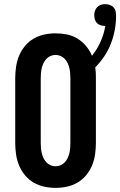

<svg xmlns="http://www.w3.org/2000/svg" viewBox="-20 -905 584 933"><path d="M250 8Q222 8 194.5 2Q167 -4 143 -18Q119 -32 101 -54Q83 -76 72.5 -101.5Q62 -127 58 -155Q54 -183 54 -210V-525Q54 -552 58 -580Q62 -608 72.5 -633.5Q83 -659 101 -681Q119 -703 143 -717Q167 -731 194.5 -737Q222 -743 250 -743Q278 -743 305.5 -737.5Q333 -732 356.5 -717.5Q380 -703 398 -681.5Q416 -660 427 -634Q452 -665 468.5 -702Q485 -739 492 -779H490Q480 -779 469.5 -782Q459 -785 451.5 -792.5Q444 -800 441 -810.5Q438 -821 438 -832Q438 -842 441.5 -852.5Q445 -863 452.5 -870.5Q460 -878 470 -881.5Q480 -885 491 -885Q502 -885 513.5 -881Q525 -877 532.5 -868.5Q540 -860 542 -849Q544 -838 544 -826Q544 -792 537.5 -758Q531 -724 518.5 -692Q506 -660 486.5 -631Q467 -602 443 -578Q445 -564 445.5 -551Q446 -538 446 -525V-210Q446 -183 442 -155Q438 -127 427.5 -101.5Q417 -76 399 -54Q381 -32 357 -18Q333 -4 305.5 2Q278 8 250 8ZM250 -97Q263 -97 274.5 -102Q286 -107 294.5 -116Q303 -125 308.5 -136.5Q314 -148 317 -160.5Q320 -173 321 -185.5Q322 -198 322 -210V-525Q322 -537 321 -549.5Q320 -562 317 -574.5Q314 -587 308.5 -598.5Q303 -610 294.5 -619Q286 -628 274.5 -633Q263 -638 250 -638Q237 -638 225.5 -633Q214 -628 205.5 -619Q197 -610 191.5 -598.5Q186 -587 183 -574.5Q180 -562 179 -549.5Q178 -537 178 -525V-210Q178 -198 179 -185.5Q180 -173 183 -160.5Q186 -148 191.5 -136.5Q197 -125 205.5 -116Q214 -107 225.5 -102Q237 -97 250 -97Z"/></svg>

Font: Iosevka Curly Slab Extrabold
Style: Regular
Weight: 800
Monospace: yes
Designer: Belleve Invis
Foundry: Belleve Invis
Version: Version 22.1.2; ttfautohint (v1.8.4)